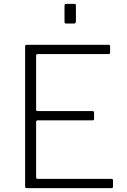

<svg xmlns="http://www.w3.org/2000/svg" viewBox="-20 -974 656 994"><path d="M112 -740C110.7 -738.7 110 -735.7 110 -731V-11C110 -6.3 110.7 -3.3 112 -2C113.3 -0.7 116 0 120 0H557C562.3 0 565 -2.7 565 -8V-40C565 -43.3 564.3 -45.5 563 -46.5C561.7 -47.5 559.3 -48 556 -48H177C173 -48 170.3 -48.5 169 -49.5C167.7 -50.5 167 -53 167 -57V-342C167 -346 167.7 -348.5 169 -349.5C170.3 -350.5 173 -351 177 -351H458C461.3 -351 463.7 -351.5 465 -352.5C466.3 -353.5 467 -355.7 467 -359V-391C467 -396.3 464.3 -399 459 -399H177C173 -399 170.3 -399.5 169 -400.5C167.7 -401.5 167 -403.7 167 -407V-685C167 -689 167.7 -691.5 169 -692.5C170.3 -693.5 173 -694 177 -694H541C544.3 -694 546.7 -694.7 548 -696C549.3 -697.3 550 -699.7 550 -703V-734C550 -739.3 547.7 -742 543 -742H120C116 -742 113.3 -741.3 112 -740ZM373 -865V-943C373 -947.7 372.3 -950.7 371 -952C369.7 -953.3 367.3 -954 364 -954H324C320 -954 317.3 -953.3 316 -952C314.7 -950.7 314 -947.7 314 -943V-863C314 -858.3 314.8 -855.3 316.5 -854C318.2 -852.7 321.3 -852 326 -852H360C365.3 -852 368.8 -852.8 370.5 -854.5C372.2 -856.2 373 -859.7 373 -865Z"/></svg>

Font: Libre Franklin ExtraLight
Style: Regular
Weight: 275
Designer: Pablo Impallari, Rodrigo Fuenzalida
Foundry: Impallari Type
Version: Version 1.002; ttfautohint (v1.5)